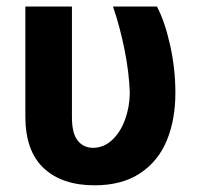

<svg xmlns="http://www.w3.org/2000/svg" viewBox="-20 -550 606 580"><path d="M197.3 -530.3V-196.3Q197.3 -147 214.8 -125.2Q232.4 -103.5 260.7 -103.5Q293.5 -103.5 318.6 -127Q343.8 -150.4 357.7 -188.5Q371.6 -226.6 372.1 -269.5Q370.1 -331.1 356.2 -400.1Q342.3 -469.2 321.3 -530.3H454.1Q478 -484.9 493.9 -413.6Q509.8 -342.3 509.8 -269.5Q509.8 -188.5 483.9 -125.7Q458 -63 403.3 -26.6Q348.6 9.8 265.6 9.8Q167.5 9.8 112.1 -42Q56.6 -93.8 56.6 -198.2V-530.3Z"/></svg>

Font: Pretendard GOV
Style: Bold
Weight: 700
Designer: Base glyphs from Inter by Rasmus Andersson; Hangeul glyphs from Noto Sans CJK(Source Han Sans) by Jang Soo-young and Kan
Foundry: Kil Hyung-jin
Version: Version 1.309